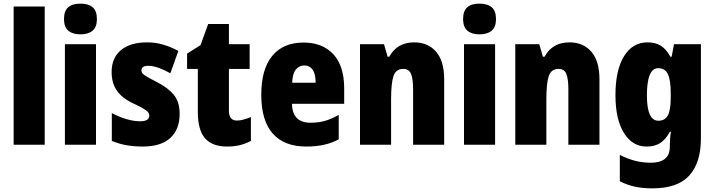

<svg xmlns="http://www.w3.org/2000/svg" viewBox="-20 -889 3930 1056"><path d="M226 -93H55V-853H226Z M422 -869Q466 -869 489.5 -849Q513 -829 513 -784Q513 -740 489 -720Q465 -700 422 -700Q380 -700 356 -720Q332 -740 332 -784Q332 -829 355 -849Q378 -869 422 -869ZM508 -646V-93H337V-646Z M968 -263Q968 -177 916.5 -130Q865 -83 765 -83Q719 -83 677.5 -90Q636 -97 595 -114V-267Q632 -247 673.5 -234.5Q715 -222 751 -222Q801 -222 801 -253Q801 -263 794.5 -271.5Q788 -280 768 -292Q748 -304 707 -323Q651 -350 622.5 -391Q594 -432 594 -493Q594 -571 645.5 -613.5Q697 -656 789 -656Q835 -656 876 -644Q917 -632 961 -609L917 -486Q887 -503 855 -515Q823 -527 796 -527Q758 -527 758 -502Q758 -492 764 -485Q770 -478 788.5 -467Q807 -456 846 -436Q903 -407 935.5 -368Q968 -329 968 -263Z M1283 -226Q1301 -226 1320 -231.5Q1339 -237 1360 -245V-114Q1332 -99 1300.5 -91Q1269 -83 1229 -83Q1148 -83 1108 -128Q1068 -173 1068 -275V-510H1009V-594L1083 -641L1125 -757H1239V-646H1353V-510H1239V-280Q1239 -226 1283 -226Z M1649 -655Q1754 -655 1813.5 -590.5Q1873 -526 1873 -403V-318H1586Q1588 -214 1688 -214Q1731 -214 1766.5 -224Q1802 -234 1843 -257V-123Q1772 -83 1665 -83Q1543 -83 1480 -154.5Q1417 -226 1417 -367Q1417 -509 1477.5 -582Q1538 -655 1649 -655ZM1654 -529Q1626 -529 1607.5 -507Q1589 -485 1587 -434H1716Q1716 -482 1699.5 -505.5Q1683 -529 1654 -529Z M2258 -656Q2334 -656 2378.5 -604.5Q2423 -553 2423 -453V-93H2252V-399Q2252 -454 2241 -482Q2230 -510 2198 -510Q2158 -510 2144.5 -471.5Q2131 -433 2131 -343V-93H1960V-646H2092L2112 -577H2121Q2164 -656 2258 -656Z M2617 -869Q2661 -869 2684.5 -849Q2708 -829 2708 -784Q2708 -740 2684 -720Q2660 -700 2617 -700Q2575 -700 2551 -720Q2527 -740 2527 -784Q2527 -829 2550 -849Q2573 -869 2617 -869ZM2703 -646V-93H2532V-646Z M3112 -656Q3188 -656 3232.5 -604.5Q3277 -553 3277 -453V-93H3106V-399Q3106 -454 3095 -482Q3084 -510 3052 -510Q3012 -510 2998.5 -471.5Q2985 -433 2985 -343V-93H2814V-646H2946L2966 -577H2975Q3018 -656 3112 -656Z M3541 -656Q3585 -656 3614.5 -637.5Q3644 -619 3667 -577H3674L3687 -646H3835V-127Q3835 6 3771 76.5Q3707 147 3568 147Q3514 147 3471 137.5Q3428 128 3389 108V-37Q3435 -14 3475.5 -4Q3516 6 3561 6Q3609 6 3636.5 -15Q3664 -36 3664 -83V-90Q3664 -105 3665.5 -126Q3667 -147 3670 -164H3664Q3643 -124 3613 -103.5Q3583 -83 3536 -83Q3458 -83 3411.5 -158Q3365 -233 3365 -366Q3365 -503 3412 -579.5Q3459 -656 3541 -656ZM3600 -514Q3538 -514 3538 -364Q3538 -225 3601 -225Q3638 -225 3653.5 -255Q3669 -285 3669 -349V-376Q3669 -448 3653.5 -481Q3638 -514 3600 -514Z"/></svg>

Font: Noto Sans Kannada UI Condensed Black
Style: Regular
Weight: 900
Width: 3
Designer: Jelle Bosma - Monotype Design Team
Foundry: Monotype Imaging Inc.
Version: Version 2.005; ttfautohint (v1.8.4.7-5d5b)